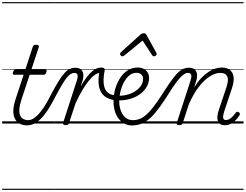

<svg xmlns="http://www.w3.org/2000/svg" viewBox="-20 -1145 2278 1780"><path d="M231 17Q188 17 159.5 0Q131 -17 116.5 -48Q102 -79 103.5 -122Q105 -165 122 -218L199 -452H113Q102 -452 99.5 -458.5Q97 -465 101 -477Q105 -489 111 -494.5Q117 -500 127 -500H215L283 -709Q287 -721 293.5 -725.5Q300 -730 314 -730Q331 -730 337 -724Q343 -718 339 -706L271 -500H398Q409 -500 411.5 -494Q414 -488 410 -476Q407 -463 400.5 -457.5Q394 -452 384 -452H255L178 -219Q162 -169 159.5 -133Q157 -97 167 -74.5Q177 -52 197 -41.5Q217 -31 244 -31Q254 -31 258 -23.5Q262 -16 261 -7Q260 2 252.5 9.5Q245 17 231 17ZM0 605H388V615H0ZM0 -20H388V0H0ZM0 -505H388V-500H0ZM0 -1125H388V-1115H0Z M231 17Q220 17 216.5 9.5Q213 2 215.5 -7Q218 -16 225.5 -23.5Q233 -31 245 -31Q262 -31 283.5 -42.5Q305 -54 330.5 -79.5Q356 -105 385.5 -148.5Q415 -192 447 -257Q490 -339 522 -390.5Q554 -442 579.5 -469.5Q605 -497 628.5 -507Q652 -517 678 -517Q688 -517 690.5 -509.5Q693 -502 690.5 -493Q688 -484 682 -476.5Q676 -469 669 -469Q653 -469 636.5 -459.5Q620 -450 600.5 -426.5Q581 -403 555 -359.5Q529 -316 493 -248Q453 -169 418 -117.5Q383 -66 351.5 -37Q320 -8 290.5 4.5Q261 17 231 17ZM387 605H487V615H387ZM387 -20H487V0H387ZM387 -505H487V-500H387ZM387 -1125H487V-1115H387Z M589 15Q577 15 569.5 10Q562 5 565 -6L691 -394Q704 -433 698.5 -451Q693 -469 669 -469Q660 -469 655.5 -476.5Q651 -484 652.5 -493Q654 -502 661 -509.5Q668 -517 678 -517Q702 -517 717.5 -509.5Q733 -502 742 -488Q751 -474 752.5 -453.5Q754 -433 749 -409L728 -344Q757 -395 783.5 -429Q810 -463 833.5 -483Q857 -503 878 -511Q899 -519 917 -519Q928 -519 933 -511.5Q938 -504 936 -494Q934 -484 926.5 -476.5Q919 -469 906 -469Q885 -469 858.5 -450.5Q832 -432 802.5 -395.5Q773 -359 741.5 -306Q710 -253 679 -184L620 -4Q617 6 610.5 10.5Q604 15 589 15ZM488 605H917V615H488ZM488 -20H917V0H488ZM488 -505H917V-500H488ZM488 -1125H917V-1115H488Z M1034 -218Q1001 -223 971.5 -238.5Q942 -254 922 -283Q902 -312 895.5 -358.5Q889 -405 900 -472L917 -519Q935 -519 944 -513Q953 -507 950 -490Q938 -426 940.5 -383Q943 -340 957 -314.5Q971 -289 994 -276.5Q1017 -264 1046 -261Q1054 -260 1058 -252.5Q1062 -245 1061.5 -236.5Q1061 -228 1054 -222Q1047 -216 1034 -218ZM917 605H942V615H917ZM917 -20H942V0H917ZM917 -505H942V-500H917ZM917 -1125H942V-1115H917Z M1048 -260Q1092 -254 1137 -262Q1182 -270 1220.5 -291.5Q1259 -313 1282.5 -344Q1306 -375 1306 -413Q1306 -441 1289.5 -455.5Q1273 -470 1245 -470Q1234 -470 1230 -477Q1226 -484 1227.5 -494Q1229 -504 1237 -511.5Q1245 -519 1259 -519Q1282 -519 1300.5 -512Q1319 -505 1333 -492.5Q1347 -480 1354.5 -462.5Q1362 -445 1362 -424Q1362 -375 1336.5 -334Q1311 -293 1266 -264Q1221 -235 1164.5 -222.5Q1108 -210 1045 -216ZM942 605H1417V615H942ZM942 -20H1417V0H942ZM942 -505H1417V-500H942ZM942 -1125H1417V-1115H942Z M1204 18Q1173 18 1146.5 7Q1120 -4 1098.5 -24Q1077 -44 1062 -72Q1047 -100 1039.5 -134Q1032 -168 1032 -207Q1032 -257 1046 -311.5Q1060 -366 1088 -413Q1116 -460 1158.5 -489.5Q1201 -519 1258 -519Q1268 -519 1272 -511.5Q1276 -504 1274 -494Q1272 -484 1264.5 -477Q1257 -470 1246 -470Q1214 -470 1188.5 -452.5Q1163 -435 1143.5 -406.5Q1124 -378 1111 -343.5Q1098 -309 1091.5 -273.5Q1085 -238 1085 -208Q1085 -170 1094 -137.5Q1103 -105 1119.5 -81Q1136 -57 1159.5 -44Q1183 -31 1213 -31Q1254 -31 1290 -49.5Q1326 -68 1361 -105.5Q1396 -143 1435 -198.5Q1474 -254 1520 -327Q1559 -387 1588.5 -424.5Q1618 -462 1641.5 -482Q1665 -502 1686.5 -509.5Q1708 -517 1730 -517Q1740 -517 1744.5 -509.5Q1749 -502 1747 -493Q1745 -484 1738 -476.5Q1731 -469 1720 -469Q1707 -469 1691.5 -460Q1676 -451 1656 -431Q1636 -411 1611 -377Q1586 -343 1555 -294Q1505 -214 1462.5 -155Q1420 -96 1380 -57.5Q1340 -19 1297.5 -0.5Q1255 18 1204 18ZM1417 605H1542V615H1417ZM1417 -20H1542V0H1417ZM1417 -505H1542V-500H1417ZM1417 -1125H1542V-1115H1417Z M1115 -623Q1107 -623 1100 -630Q1093 -637 1093 -645Q1093 -650 1095.5 -654Q1098 -658 1102 -662L1283 -825Q1291 -832 1298 -834.5Q1305 -837 1313 -837Q1320 -837 1326.5 -834Q1333 -831 1337 -823L1427 -660Q1430 -655 1431.5 -651Q1433 -647 1433 -644Q1433 -635 1424 -629Q1415 -623 1408 -623Q1402 -623 1397.5 -626Q1393 -629 1390 -634L1302 -769L1137 -634Q1130 -629 1125.5 -626Q1121 -623 1115 -623Z M1643 15Q1631 15 1623.5 10Q1616 5 1619 -6L1745 -394Q1758 -433 1752.5 -451Q1747 -469 1724 -469Q1714 -469 1709.5 -476.5Q1705 -484 1706.5 -493Q1708 -502 1715 -509.5Q1722 -517 1733 -517Q1757 -517 1773 -509Q1789 -501 1797.5 -486Q1806 -471 1807 -450.5Q1808 -430 1802 -404L1780 -334Q1812 -386 1845.5 -421Q1879 -456 1912.5 -478Q1946 -500 1977 -509.5Q2008 -519 2036 -519Q2081 -519 2109.5 -498Q2138 -477 2145 -435Q2152 -393 2131 -329L2058 -110Q2050 -84 2048.5 -66.5Q2047 -49 2053.5 -40.5Q2060 -32 2075 -32Q2092 -32 2108.5 -42Q2125 -52 2139.5 -68Q2154 -84 2165 -99Q2170 -106 2176.5 -108.5Q2183 -111 2193 -105Q2203 -98 2204 -91Q2205 -84 2200 -76Q2189 -58 2169.5 -36Q2150 -14 2123.5 1Q2097 16 2066 16Q2039 16 2023 6Q2007 -4 2000 -23Q1993 -42 1995.5 -68.5Q1998 -95 2009 -127L2081 -341Q2094 -382 2092.5 -410.5Q2091 -439 2073.5 -454Q2056 -469 2022 -469Q1991 -469 1955 -453Q1919 -437 1880.5 -402.5Q1842 -368 1804 -313Q1766 -258 1731 -179L1674 -4Q1671 6 1664.5 10.5Q1658 15 1643 15ZM1542 605H2238V615H1542ZM1542 -20H2238V0H1542ZM1542 -505H2238V-500H1542ZM1542 -1125H2238V-1115H1542Z"/></svg>

Font: Playwrite CU Guides
Style: Regular
Weight: 400
Designer: Veronika Burian, José Scaglione
Foundry: TypeTogether
Version: Version 1.003